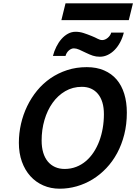

<svg xmlns="http://www.w3.org/2000/svg" viewBox="-20 -1121 818 1153"><path d="M741.7 -444.8Q741.7 -374.5 726.3 -313.5Q710.9 -252.4 683.6 -201.7Q656.2 -150.9 618.4 -111.1Q580.6 -71.3 535.9 -43.9Q491.2 -16.6 440.9 -2.2Q390.6 12.2 338.4 12.2Q284.7 12.2 239.7 -7.6Q194.8 -27.3 162.4 -63.2Q129.9 -99.1 111.6 -149.9Q93.3 -200.7 93.3 -263.2Q93.3 -320.8 106 -376.7Q118.7 -432.6 143.1 -483.2Q167.5 -533.7 202.6 -576.7Q237.8 -619.6 283.2 -650.9Q328.6 -682.1 383.3 -700Q438 -717.8 501 -717.8Q560.1 -717.8 605.2 -698.2Q650.4 -678.7 680.7 -643.1Q710.9 -607.4 726.3 -557.1Q741.7 -506.8 741.7 -444.8ZM368.2 -106.4Q405.3 -106.4 437.5 -118.9Q469.7 -131.3 495.8 -153.6Q522 -175.8 542.2 -206.5Q562.5 -237.3 576.2 -273.7Q589.8 -310.1 596.9 -351.1Q604 -392.1 604 -435.1Q604 -474.6 595 -505.1Q585.9 -535.6 568.6 -556.6Q551.3 -577.6 526.9 -588.6Q502.4 -599.6 471.7 -599.6Q416.5 -599.6 371.8 -573.5Q327.1 -547.4 295.7 -503.2Q264.2 -459 247.1 -400.6Q230 -342.3 230 -277.3Q230 -236.3 239.5 -204.6Q249 -172.9 267.1 -151.1Q285.2 -129.4 310.8 -117.9Q336.4 -106.4 368.2 -106.4ZM297.9 -785.2Q305.2 -814 318.4 -840.3Q331.5 -866.7 349.1 -886.7Q366.7 -906.7 388.2 -918.5Q409.7 -930.2 434.1 -930.2Q458 -930.2 481 -922.9Q503.9 -915.5 530.3 -904.8Q552.2 -896 566.4 -888.2Q580.6 -880.4 594.2 -880.4Q602.5 -880.4 611.1 -884Q619.6 -887.7 627 -893.8Q634.3 -899.9 639.9 -908Q645.5 -916 647.9 -925.3H723.6Q715.8 -894 701.7 -867.4Q687.5 -840.8 668.7 -821.5Q649.9 -802.2 627.2 -791.3Q604.5 -780.3 579.6 -780.3Q556.6 -780.3 537.6 -786.6Q518.6 -793 495.6 -804.2Q473.1 -815.4 455.6 -823Q438 -830.6 423.8 -830.6Q415.5 -830.6 407.7 -827.1Q399.9 -823.7 393.1 -817.6Q386.2 -811.5 381.1 -803.2Q376 -794.9 373.5 -785.2ZM373.5 -1101.1H778.3L753.4 -1000H348.6Z"/></svg>

Font: Andika New Basic
Style: Bold Italic
Weight: 700
Italic angle: -14°
Designer: Victor Gaultney, Annie Olsen, Pablo Ugerman
Foundry: SIL International
Version: Version 5.500